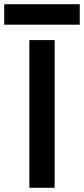

<svg xmlns="http://www.w3.org/2000/svg" viewBox="-61 -890 398 910"><path d="M-41 -773V-870H317V-773ZM78 -700H198V0H78Z"/></svg>

Font: Jost* Medium
Style: Regular
Weight: 500
Version: Version 3.7